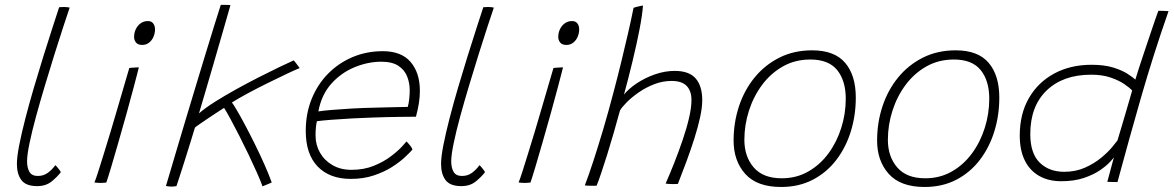

<svg xmlns="http://www.w3.org/2000/svg" viewBox="-20 -744 4792 784"><path d="M228.5 -41Q214.5 -22.5 191 -3.2Q167.5 16 132 16Q86 16 67.5 -8.5Q49 -33 49 -74.5Q49 -103 58.5 -151.5Q68 -200 83.5 -260Q99 -320 118 -384.8Q137 -449.5 156.5 -512Q176 -574.5 193 -627Q210 -679.5 221.5 -714.5Q232.5 -715.5 240.5 -715.5Q247.5 -715.5 253.8 -714.8Q260 -714 264.5 -713Q255 -685.5 238.8 -635.8Q222.5 -586 203 -524Q183.5 -462 163.8 -396Q144 -330 127.2 -268.8Q110.5 -207.5 100.5 -159.2Q90.5 -111 90.5 -85.5Q90.5 -59 100.2 -42.2Q110 -25.5 134.5 -25.5Q157.5 -25.5 174.8 -38Q192 -50.5 206 -69.5Q208.5 -67.5 211.8 -63.8Q215 -60 218.8 -55.2Q222.5 -50.5 225.2 -46.8Q228 -43 228.5 -41Z M414 1.5Q407 2 401 2.5Q395 3 390 3Q381.5 3 375.5 2.2Q369.5 1.5 365.5 1Q370.5 -10 380.5 -41.2Q390.5 -72.5 404.2 -116.8Q418 -161 433 -211Q448 -261 462.2 -310Q476.5 -359 488.5 -400Q500.5 -441 508 -466.5Q512 -467 519.8 -467.5Q527.5 -468 535.5 -468.5Q543.5 -469 547 -469Q544.5 -458.5 538.8 -436.8Q533 -415 526 -388Q513.5 -340.5 497 -281.2Q480.5 -222 463.8 -164Q447 -106 433.8 -61.2Q420.5 -16.5 414 1.5ZM560.5 -560.5Q543.5 -560.5 535.5 -570.2Q527.5 -580 527.5 -593Q527.5 -610 534.5 -624.8Q541.5 -639.5 554.2 -648.8Q567 -658 584 -658Q598.5 -658 605.8 -648.2Q613 -638.5 613 -624.5Q613 -608 606.5 -593.2Q600 -578.5 588.2 -569.5Q576.5 -560.5 560.5 -560.5Z M1052 17Q1044 -5.5 1028.8 -39.8Q1013.5 -74 994.8 -113.2Q976 -152.5 956.8 -190.2Q937.5 -228 921.2 -258Q905 -288 895 -303.5Q885.5 -297.5 867.8 -286Q850 -274.5 830.8 -261.5Q811.5 -248.5 796.2 -238Q781 -227.5 776 -223Q769.5 -201.5 758.5 -165.8Q747.5 -130 735.5 -92.2Q723.5 -54.5 713.8 -24.5Q704 5.5 700.5 16Q697 16.5 691.8 17.2Q686.5 18 680 18Q675 18 669 17.2Q663 16.5 657.5 15.5Q662 1 673.8 -39Q685.5 -79 702.5 -136Q719.5 -193 739.5 -260Q759.5 -327 780.5 -396Q801.5 -465 820.8 -528.8Q840 -592.5 856 -643.2Q872 -694 881.5 -724Q884.5 -724 890.2 -724Q896 -724 902.5 -724Q908.5 -724 913.8 -723.8Q919 -723.5 921 -723Q906.5 -672.5 888.8 -610.8Q871 -549 852.8 -486.5Q834.5 -424 818.8 -370Q803 -316 792.5 -281Q817 -302.5 857.2 -328Q897.5 -353.5 944.5 -379.5Q991.5 -405.5 1037.8 -429Q1084 -452.5 1121.5 -470.5Q1159 -488.5 1179.5 -497.5Q1183 -493.5 1188 -487Q1193 -480.5 1197.5 -474.5Q1202 -468.5 1203.5 -466Q1187 -459.5 1151 -442.5Q1115 -425.5 1072 -404.2Q1029 -383 989.8 -361.8Q950.5 -340.5 927 -325.5Q933.5 -317.5 948.2 -292.2Q963 -267 982 -231.2Q1001 -195.5 1021.2 -154.5Q1041.5 -113.5 1059.5 -73Q1077.5 -32.5 1089.5 1Q1088 2 1083.2 4Q1078.5 6 1072.5 8.5Q1066.5 11 1061 13.2Q1055.5 15.5 1052 17Z M1664 -133Q1654.5 -122 1633.5 -102.2Q1612.5 -82.5 1580.8 -62.2Q1549 -42 1506.8 -27.8Q1464.5 -13.5 1412.5 -13.5Q1326 -13.5 1277.2 -64Q1228.5 -114.5 1228.5 -209.5Q1228.5 -281 1252.8 -340.5Q1277 -400 1320 -443.5Q1363 -487 1420 -511Q1477 -535 1543 -535Q1619 -535 1656.8 -490.8Q1694.5 -446.5 1694.5 -373Q1694.5 -348 1690.5 -322.8Q1686.5 -297.5 1678.5 -267.5Q1675 -267.5 1657.8 -267.2Q1640.5 -267 1614.5 -266.8Q1588.5 -266.5 1558.8 -265.8Q1529 -265 1500.5 -264Q1464.5 -263 1419.5 -260.5Q1374.5 -258 1334.5 -255Q1294.5 -252 1274 -249Q1268.5 -225.5 1268.5 -190.5Q1268.5 -152.5 1286.5 -120.8Q1304.5 -89 1337.5 -69.8Q1370.5 -50.5 1415.5 -50.5Q1466 -50.5 1506.5 -67Q1547 -83.5 1576.2 -105.8Q1605.5 -128 1621.8 -146Q1638 -164 1640 -166.5Q1642.5 -164 1646.2 -159.8Q1650 -155.5 1654 -150.5Q1658 -145.5 1660.8 -141Q1663.5 -136.5 1664 -133ZM1280 -289Q1297 -292 1332.8 -295Q1368.5 -298 1416 -300.8Q1463.5 -303.5 1515 -304.5Q1545.5 -305.5 1574.2 -306Q1603 -306.5 1622.8 -307Q1642.5 -307.5 1645 -307.5Q1649 -321 1651 -339.5Q1653 -358 1653 -375.5Q1653 -405 1642.5 -431.8Q1632 -458.5 1606.8 -475.2Q1581.5 -492 1537 -492Q1482.5 -492 1427.8 -469.5Q1373 -447 1332.8 -402Q1292.5 -357 1280 -289Z M1960.5 -41Q1946.5 -22.5 1923 -3.2Q1899.5 16 1864 16Q1818 16 1799.5 -8.5Q1781 -33 1781 -74.5Q1781 -103 1790.5 -151.5Q1800 -200 1815.5 -260Q1831 -320 1850 -384.8Q1869 -449.5 1888.5 -512Q1908 -574.5 1925 -627Q1942 -679.5 1953.5 -714.5Q1964.5 -715.5 1972.5 -715.5Q1979.5 -715.5 1985.8 -714.8Q1992 -714 1996.5 -713Q1987 -685.5 1970.8 -635.8Q1954.5 -586 1935 -524Q1915.5 -462 1895.8 -396Q1876 -330 1859.2 -268.8Q1842.5 -207.5 1832.5 -159.2Q1822.5 -111 1822.5 -85.5Q1822.5 -59 1832.2 -42.2Q1842 -25.5 1866.5 -25.5Q1889.5 -25.5 1906.8 -38Q1924 -50.5 1938 -69.5Q1940.5 -67.5 1943.8 -63.8Q1947 -60 1950.8 -55.2Q1954.5 -50.5 1957.2 -46.8Q1960 -43 1960.5 -41Z M2146 1.5Q2139 2 2133 2.5Q2127 3 2122 3Q2113.5 3 2107.5 2.2Q2101.5 1.5 2097.5 1Q2102.5 -10 2112.5 -41.2Q2122.5 -72.5 2136.2 -116.8Q2150 -161 2165 -211Q2180 -261 2194.2 -310Q2208.5 -359 2220.5 -400Q2232.5 -441 2240 -466.5Q2244 -467 2251.8 -467.5Q2259.5 -468 2267.5 -468.5Q2275.5 -469 2279 -469Q2276.5 -458.5 2270.8 -436.8Q2265 -415 2258 -388Q2245.5 -340.5 2229 -281.2Q2212.5 -222 2195.8 -164Q2179 -106 2165.8 -61.2Q2152.5 -16.5 2146 1.5ZM2292.5 -560.5Q2275.5 -560.5 2267.5 -570.2Q2259.5 -580 2259.5 -593Q2259.5 -610 2266.5 -624.8Q2273.5 -639.5 2286.2 -648.8Q2299 -658 2316 -658Q2330.5 -658 2337.8 -648.2Q2345 -638.5 2345 -624.5Q2345 -608 2338.5 -593.2Q2332 -578.5 2320.2 -569.5Q2308.5 -560.5 2292.5 -560.5Z M2416 14.5Q2411 14.5 2404.2 14.5Q2397.5 14.5 2390.5 14.5Q2384 14.5 2377.5 14Q2371 13.5 2368 13Q2383.5 -27 2403 -86.8Q2422.5 -146.5 2443.8 -218.2Q2465 -290 2485 -366.5Q2501.5 -428.5 2516.5 -490Q2531.5 -551.5 2544.5 -608Q2557.5 -664.5 2567 -712Q2571 -713.5 2576.2 -715Q2581.5 -716.5 2587.2 -717.8Q2593 -719 2597.8 -720Q2602.5 -721 2605.5 -721.5Q2603 -684 2591.5 -624.5Q2580 -565 2563.2 -495.5Q2546.5 -426 2528 -358Q2547.5 -382 2580.5 -404Q2613.5 -426 2654 -440.2Q2694.5 -454.5 2735.5 -454.5Q2794 -454.5 2820.8 -423.5Q2847.5 -392.5 2847.5 -334.5Q2847.5 -304.5 2838.5 -263.8Q2829.5 -223 2814.8 -176.8Q2800 -130.5 2782.5 -83.2Q2765 -36 2748 7Q2743 7.5 2736 7.5Q2729 7.5 2722 7.5Q2708 7.5 2698 5.5Q2714.5 -32 2732.8 -78Q2751 -124 2767.2 -171.5Q2783.5 -219 2793.5 -261.8Q2803.5 -304.5 2803.5 -335Q2803.5 -373 2783.8 -393.2Q2764 -413.5 2722.5 -413.5Q2685.5 -413.5 2651 -400Q2616.5 -386.5 2587.8 -366.5Q2559 -346.5 2539 -326.2Q2519 -306 2511.5 -292.5Q2499.5 -248.5 2486 -201.5Q2472.5 -154.5 2459 -111.5Q2445.5 -68.5 2434.2 -35.2Q2423 -2 2416 14.5Z M3169.5 19.5Q3071 19.5 3023.2 -33.8Q2975.5 -87 2975.5 -170Q2975.5 -243.5 2997.5 -310Q3019.5 -376.5 3061.5 -427.8Q3103.5 -479 3162.8 -508.8Q3222 -538.5 3296.5 -538.5Q3387.5 -538.5 3431 -487.5Q3474.5 -436.5 3474.5 -345.5Q3474.5 -273 3454.2 -207.5Q3434 -142 3394.8 -90.8Q3355.5 -39.5 3298.8 -10Q3242 19.5 3169.5 19.5ZM3172 -16Q3232 -16 3280.2 -43.5Q3328.5 -71 3362.8 -117.5Q3397 -164 3415.2 -222Q3433.5 -280 3433.5 -341Q3433.5 -414.5 3398.5 -457.8Q3363.5 -501 3289 -501Q3227 -501 3177.2 -473Q3127.5 -445 3092.2 -397.8Q3057 -350.5 3038.2 -292Q3019.5 -233.5 3019.5 -173Q3019.5 -104.5 3057.8 -60.2Q3096 -16 3172 -16Z M3755.5 19.5Q3657 19.5 3609.2 -33.8Q3561.5 -87 3561.5 -170Q3561.5 -243.5 3583.5 -310Q3605.5 -376.5 3647.5 -427.8Q3689.5 -479 3748.8 -508.8Q3808 -538.5 3882.5 -538.5Q3973.5 -538.5 4017 -487.5Q4060.5 -436.5 4060.5 -345.5Q4060.5 -273 4040.2 -207.5Q4020 -142 3980.8 -90.8Q3941.5 -39.5 3884.8 -10Q3828 19.5 3755.5 19.5ZM3758 -16Q3818 -16 3866.2 -43.5Q3914.5 -71 3948.8 -117.5Q3983 -164 4001.2 -222Q4019.5 -280 4019.5 -341Q4019.5 -414.5 3984.5 -457.8Q3949.5 -501 3875 -501Q3813 -501 3763.2 -473Q3713.5 -445 3678.2 -397.8Q3643 -350.5 3624.2 -292Q3605.5 -233.5 3605.5 -173Q3605.5 -104.5 3643.8 -60.2Q3682 -16 3758 -16Z M4501.5 -1.5Q4504.5 -12 4510 -33Q4515.5 -54 4521 -74.2Q4526.5 -94.5 4528.5 -101.5Q4526.5 -98 4512.5 -82.8Q4498.5 -67.5 4472.2 -49.2Q4446 -31 4406.2 -17.5Q4366.5 -4 4313 -4Q4261 -4 4223 -25.8Q4185 -47.5 4164.5 -89Q4144 -130.5 4144 -190.5Q4144 -278.5 4181.2 -343.2Q4218.5 -408 4284.8 -443.8Q4351 -479.5 4437 -479.5Q4490 -479.5 4526.5 -468Q4563 -456.5 4585 -442Q4607 -427.5 4616 -419Q4620.5 -435 4630 -464Q4639.5 -493 4651.2 -528Q4663 -563 4674.5 -597.5Q4686 -632 4695.5 -659.5Q4705 -687 4710 -700Q4721 -700 4733 -699.5Q4745 -699 4751.5 -698.5Q4689.5 -521 4639.2 -346Q4589 -171 4543 -0.5Q4536.5 -0.5 4527.5 -0.8Q4518.5 -1 4511 -1.2Q4503.5 -1.5 4501.5 -1.5ZM4325.5 -42.5Q4372 -42.5 4409.8 -59.2Q4447.5 -76 4475.8 -99.2Q4504 -122.5 4521 -143Q4538 -163.5 4543 -170.5Q4547 -184 4555.5 -212.2Q4564 -240.5 4573.5 -273Q4583 -305.5 4591.2 -333.5Q4599.5 -361.5 4603 -374.5Q4593.5 -385 4571.5 -400.2Q4549.5 -415.5 4515.5 -427.2Q4481.5 -439 4435.5 -439Q4321 -439 4254 -374.8Q4187 -310.5 4187 -196.5Q4187 -118 4225.2 -80.2Q4263.5 -42.5 4325.5 -42.5Z"/></svg>

Font: Grandstander Thin
Style: Italic
Weight: 100
Italic angle: -15°
Designer: Tyler Finck
Foundry: Etcetera Type Co
Version: Version 1.200